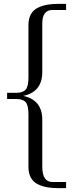

<svg xmlns="http://www.w3.org/2000/svg" viewBox="-20 -747 408 999"><path d="M101 -248Q200 -227 200 -124V120Q200 200 253 200H324V232H287Q254 232 229 228Q204 224 179.5 213Q155 202 141.5 179Q128 156 128 121V-152Q128 -199 113.5 -215.5Q99 -232 63 -232H17V-264H63Q99 -264 113.5 -280.5Q128 -297 128 -344V-616Q128 -651 141.5 -674Q155 -697 179.5 -708Q204 -719 229 -723Q254 -727 287 -727H324V-695H253Q200 -695 200 -625V-372Q200 -269 101 -248Z"/></svg>

Font: Bellefair
Style: Regular
Weight: 400
Designer: Nick Shinn, Liron Lavi Turkenic
Foundry: Shinntype
Version: Version 1.003;PS 001.003;hotconv 1.0.88;makeotf.lib2.5.64775